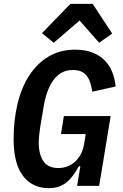

<svg xmlns="http://www.w3.org/2000/svg" viewBox="-20 -969 640 1001"><path d="M463 -949 565 -794 497 -746 395 -862 260 -746 199 -796 347 -949ZM399 -102H391Q378 -79 363.5 -58Q349 -37 331 -21.5Q313 -6 289.5 3Q266 12 235 12Q148 12 99.5 -52.5Q51 -117 51 -243Q51 -341 71 -426Q91 -511 131.5 -574Q172 -637 232 -673.5Q292 -710 372 -710Q424 -710 462 -695Q500 -680 525.5 -654.5Q551 -629 565 -593.5Q579 -558 583 -518L461 -491Q458 -513 452 -533.5Q446 -554 435 -570Q424 -586 406 -595Q388 -604 360 -604Q327 -604 302 -590.5Q277 -577 258.5 -551.5Q240 -526 227 -490Q214 -454 207 -410L190 -309Q187 -291 184.5 -266.5Q182 -242 182 -225Q182 -165 206 -129Q230 -93 284 -93Q313 -93 336.5 -103.5Q360 -114 377 -131.5Q394 -149 404.5 -172Q415 -195 419 -221L427 -270H298L313 -364H557L497 0H382Z"/></svg>

Font: IBM Plex Mono SemiBold
Style: Italic
Weight: 600
Italic angle: -9°
Monospace: yes
Designer: Mike Abbink, Paul van der Laan, Pieter van Rosmalen
Foundry: Bold Monday
Version: Version 2.3